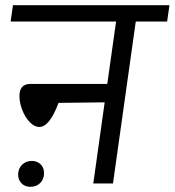

<svg xmlns="http://www.w3.org/2000/svg" viewBox="-20 -708 674 741"><path d="M625 -625H504L416 0H340L384 -313L206 -311Q171 -218 132 -218Q113 -218 95 -236.5Q77 -255 66 -283.5Q55 -312 55 -337Q55 -384 97 -384H394L428 -625H21L30 -688H634ZM50 -34Q50 -57 65 -72Q80 -87 103 -87Q123 -87 136.5 -74Q150 -61 150 -40Q150 -17 135.5 -2Q121 13 97 13Q76 13 63 -0.5Q50 -14 50 -34Z"/></svg>

Font: FiraGO Book
Style: Italic
Weight: 350
Italic angle: -8°
Designer: bBox Type GmbH
Foundry: bBox Type GmbH
Version: Version 1.001